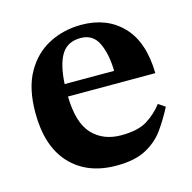

<svg xmlns="http://www.w3.org/2000/svg" viewBox="-80 -565 656 656"><g transform="rotate(-15 248.0 -237.0)"><path d="M255 11Q152 11 92.5 -52.5Q33 -116 33 -235Q33 -321 64 -376Q95 -431 147 -458Q199 -485 262 -485Q352 -485 407 -428Q462 -371 464 -260H155Q157 -166 195.5 -125.5Q234 -85 297 -85Q356 -85 388.5 -105Q421 -125 445 -156L469 -140Q449 -101 424.5 -66.5Q400 -32 360 -10.5Q320 11 255 11ZM155 -304H330Q329 -363 310.5 -402.5Q292 -442 248 -442Q202 -442 180.5 -408Q159 -374 155 -304Z"/></g></svg>

Font: STIX Two Text SemiBold
Style: Regular
Weight: 600
Designer: Ross Mills, John Hudson & Paul Hanslow, Tiro Typeworks Ltd; with prior portions MicroPress Inc., and Coen Hoffman.
Foundry: Tiro Typeworks Ltd
Version: Version 2.13 b171